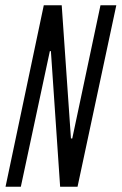

<svg xmlns="http://www.w3.org/2000/svg" viewBox="-20 -708 461 728"><path d="M1 0 146 -688H214L249 -183H254L361 -688H421L274 0H208L173 -514H169L59 0Z"/></svg>

Font: Saira Ultra Condensed
Style: Italic
Weight: 400
Width: 1
Italic angle: -12°
Designer: Hector Gatti with collaboration of the Omnibus-Type team
Foundry: Omnibus-Type
Version: Version 1.001; ttfautohint (v1.8)